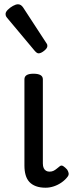

<svg xmlns="http://www.w3.org/2000/svg" viewBox="-20 -859 344 896"><path d="M193 17Q167 17 148 10Q129 3 117 -10Q105 -23 99.5 -42.5Q94 -62 94 -86V-489Q94 -502 104.5 -508.5Q115 -515 136 -515Q158 -515 169 -508.5Q180 -502 180 -489V-96Q180 -83 184 -74.5Q188 -66 195 -62Q202 -58 211 -58Q222 -58 230 -62Q238 -66 245 -72Q252 -78 260 -84Q267 -89 275.5 -83.5Q284 -78 293 -68Q298 -61 300 -52Q302 -43 296 -35Q285 -20 268 -8Q251 4 231.5 10.5Q212 17 193 17ZM160 -610Q156 -610 151.5 -613Q147 -616 141 -623L18 -770Q11 -778 8.5 -782.5Q6 -787 6 -794Q6 -803 16.5 -813.5Q27 -824 40.5 -831.5Q54 -839 64 -839Q78 -839 88 -824L195 -660Q200 -653 200.5 -650Q201 -647 201 -644Q201 -634 186 -622Q171 -610 160 -610Z"/></svg>

Font: Playwrite ES Deco
Style: Regular
Weight: 400
Designer: Veronika Burian, José Scaglione
Foundry: TypeTogether
Version: Version 1.002